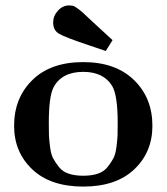

<svg xmlns="http://www.w3.org/2000/svg" viewBox="-20 -682 615 708"><path d="M176 -599Q176 -623 193.5 -642.5Q211 -662 235 -662Q239 -662 242.5 -661.5Q246 -661 249 -660.5Q252 -660 256 -657.5Q260 -655 263 -653Q266 -651 272 -646.5Q278 -642 282.5 -638Q287 -634 295.5 -626Q304 -618 311.5 -611Q319 -604 332 -592Q345 -580 356 -570L395 -534L370 -494Q347 -502 308 -515Q218 -545 197 -558Q176 -571 176 -599ZM32 -218Q32 -321 99.5 -387Q167 -453 287 -453Q406 -453 474 -387Q542 -321 542 -218Q542 -121 475 -57.5Q408 6 287 6Q166 6 99 -57.5Q32 -121 32 -218ZM160 -229Q160 -199 160.5 -183.5Q161 -168 164.5 -140.5Q168 -113 176 -98Q184 -83 197.5 -66Q211 -49 233.5 -41.5Q256 -34 287 -34Q318 -34 340.5 -41.5Q363 -49 376.5 -66Q390 -83 398 -98Q406 -113 409.5 -140.5Q413 -168 413.5 -183.5Q414 -199 414 -229Q414 -332 393 -366Q361 -417 287 -417Q207 -417 177 -359Q160 -325 160 -229Z"/></svg>

Font: CMU Serif
Style: Bold
Weight: 700
Version: Version 0.7.0